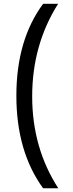

<svg xmlns="http://www.w3.org/2000/svg" viewBox="-20 -852 394 1037"><path d="M294.9 165H212.9Q68.4 -33.7 68.4 -335Q68.4 -636.2 212.9 -831.5H293.9Q153.8 -609.9 153.8 -331.5Q153.8 -53.2 294.9 165Z"/></svg>

Font: NotoSans
Style: Regular
Weight: 400
Designer: Monotype Design team
Foundry: Monotype Imaging Inc.
Version: Version 1.04